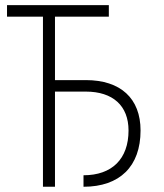

<svg xmlns="http://www.w3.org/2000/svg" viewBox="-20 -713 626 733"><path d="M298.8 0C437.5 0 516.6 -78.1 516.6 -214.8C516.6 -337.4 440.4 -407.2 307.6 -407.2H189.9V-649.4H395.5V-693.4H6.8V-649.4H144V0H189.9V-363.3H307.6C411.1 -363.3 470.7 -309.1 470.7 -214.8C470.7 -106.4 407.7 -43.9 298.8 -43.9Z"/></svg>

Font: Cascadia Code PL ExtraLight
Style: Regular
Weight: 200
Monospace: yes
Designer: Aaron Bell
Foundry: Saja Typeworks
Version: Version 2404.023